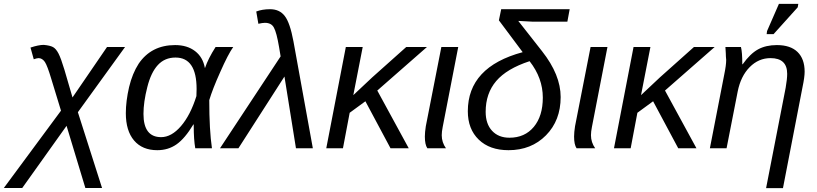

<svg xmlns="http://www.w3.org/2000/svg" viewBox="-93 -773 4259 1001"><path d="M352 207 254 -117 23 207H-73L225 -196L174 -363Q154 -430 141 -450Q127 -470 108 -470Q100 -470 83 -464L66 -525Q108 -539 135 -539Q168 -536 183.5 -527.5Q199 -519 212 -494Q225 -469 243 -409L285 -265L465 -528H559L313 -188L439 207Z M820 -538Q883 -538 924 -506.5Q965 -475 975 -419H976Q992 -467 1031 -528H1123Q1096 -490 1055 -397Q1015 -308 998 -251Q998 -95 1012 0H925Q917 -46 917 -116V-124H915Q871 -51 827.5 -20.5Q784 10 727 10Q649 10 606 -40.5Q563 -91 563 -183Q563 -245 580 -319Q597 -390 630 -441Q696 -538 820 -538ZM822 -473Q766 -473 730 -434Q694 -395 675 -319Q655 -241 655 -179Q655 -58 747 -58Q801 -58 850.5 -115.5Q900 -173 931 -272L932 -309Q932 -473 822 -473Z M1054 0 1370 -479 1362 -527Q1349 -604 1335 -629Q1322 -654 1288 -654Q1276 -654 1254 -649L1243 -713Q1274 -725 1315 -725Q1365 -725 1392 -689Q1419 -654 1437 -557L1538 0H1450L1390 -374L1150 0Z M2038 0H1943L1812 -245L1730 -185L1695 0H1608L1710 -528H1798L1749 -277L1848 -370L2025 -528H2133L1874 -301Z M2210 -68Q2210 -31 2232 0H2135Q2122 -19 2122 -61Q2122 -83 2127 -115L2208 -528H2296L2215 -111Q2210 -86 2210 -68Z M2563 -55Q2643 -55 2690 -111.5Q2737 -168 2737 -264Q2737 -366 2668 -454Q2549 -415 2494 -350.5Q2439 -286 2439 -190Q2439 -127 2472.5 -91Q2506 -55 2563 -55ZM2865 -660H2684L2609 -664L2733 -506Q2830 -383 2830 -267Q2830 -145 2753.5 -67.5Q2677 10 2558 10Q2460 10 2403 -45Q2346 -100 2346 -193Q2346 -424 2632 -501L2508 -667L2520 -725H2877Z M2988 -68Q2988 -31 3010 0H2913Q2900 -19 2900 -61Q2900 -83 2905 -115L2986 -528H3074L2993 -111Q2988 -86 2988 -68Z M3538 0H3443L3312 -245L3230 -185L3195 0H3108L3210 -528H3298L3249 -277L3348 -370L3525 -528H3633L3374 -301Z M3989 208H3901L4003 -315Q4011 -361 4011 -388Q4011 -470 3924 -470Q3862 -470 3815.5 -423Q3769 -376 3753 -296L3695 0H3608L3683 -385Q3693 -433 3693 -461Q3693 -462 3692.5 -466.5Q3692 -471 3691.5 -479Q3691 -487 3691 -495Q3689 -527 3689 -528H3770Q3777 -501 3777 -438H3779Q3818 -493 3859 -515.5Q3900 -538 3957 -538Q4028 -538 4065 -502Q4102 -466 4102 -399Q4102 -371 4091 -319ZM3940 -595H3904L3906 -611L3968 -753H4069L4066 -735Z"/></svg>

Font: Libra Sans
Style: Italic
Weight: 400
Italic angle: -12°
Foundry: Context Ltd
Version: Version 1.002